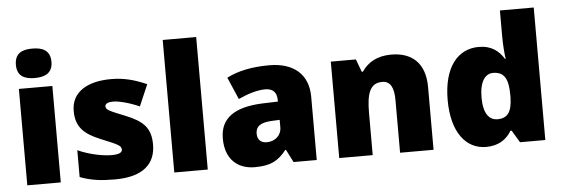

<svg xmlns="http://www.w3.org/2000/svg" viewBox="-50 -931 3203 1097"><g transform="rotate(-5 1551.5 -383.0)"><path d="M163 -776C107 -776 62 -759 62 -691C62 -625 107 -607 163 -607C219 -607 266 -625 266 -691C266 -759 219 -776 163 -776ZM259 -553H67V0H259Z M803 -170C803 -267 758 -307 662 -346C570 -383 551 -390 551 -411C551 -426 568 -434 597 -434C630 -434 692 -418 747 -393L800 -516C730 -547 669 -563 596 -563C459 -563 368 -508 368 -400C368 -309 413 -266 505 -228C597 -190 623 -181 623 -157C623 -139 604 -130 561 -130C519 -130 439 -143 369 -175V-21C433 3 490 10 569 10C738 10 803 -65 803 -170Z M1102 0V-760H910V0Z M1504 -563C1403 -563 1323 -546 1259 -513L1314 -386C1368 -411 1424 -428 1468 -428C1509 -428 1535 -409 1535 -360V-352L1443 -349C1287 -342 1203 -287 1203 -169C1203 -48 1275 10 1371 10C1463 10 1506 -14 1553 -73H1557L1594 0H1727V-363C1727 -491 1644 -563 1504 -563ZM1536 -247V-204C1536 -157 1498 -126 1452 -126C1420 -126 1398 -143 1398 -180C1398 -220 1423 -242 1492 -245Z M2203 -563C2124 -563 2069 -532 2034 -480H2027L2000 -553H1856V0H2048V-242C2048 -351 2067 -412 2138 -412C2185 -412 2205 -374 2205 -302V0H2397V-360C2397 -502 2317 -563 2203 -563Z M2698 10C2774 10 2818 -26 2844 -70H2851L2893 0H3038V-760H2844V-613C2844 -566 2848 -510 2853 -482H2849C2820 -528 2779 -563 2705 -563C2585 -563 2502 -465 2502 -276C2502 -89 2584 10 2698 10ZM2776 -142C2729 -142 2696 -181 2696 -273C2696 -366 2729 -408 2774 -408C2841 -408 2861 -361 2861 -274V-259C2859 -180 2837 -142 2776 -142Z"/></g></svg>

Font: Noto Sans UI Black
Style: Regular
Weight: 900
Designer: Monotype Design Team
Foundry: Monotype Imaging Inc.
Version: Version 1.901